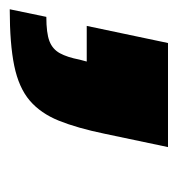

<svg xmlns="http://www.w3.org/2000/svg" viewBox="-22 -206 373 404"><g transform="rotate(90 165.0 -4.5)"><path d="M-17 162 -1 85Q33 85 50 78.5Q67 72 75.5 56.5Q84 41 89 15L93 0H18L54 -171H273L245 -38Q233 20 217.5 58.5Q202 97 175 120Q148 143 102 152.5Q56 162 -17 162Z"/></g></svg>

Font: Saira Thin Black
Style: Italic
Weight: 900
Italic angle: -12°
Version: Version 1.101